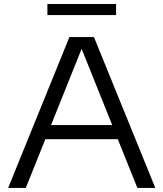

<svg xmlns="http://www.w3.org/2000/svg" viewBox="-20 -922 802 942"><path d="M20 0 320.5 -740H441L742 0H654L558 -239H202.5L106.5 0ZM230.5 -308.5H530.5L380.5 -682.5ZM212.5 -848V-902.5H549.5V-848Z"/></svg>

Font: Encode Sans Exp
Style: Regular
Weight: 400
Width: 7
Designer: Multiple Designers
Foundry: Impallari Type
Version: Version 3.002; ttfautohint (v1.8.3) -l 8 -r 50 -G 200 -x 14 